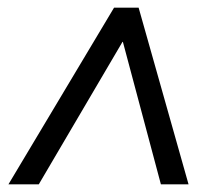

<svg xmlns="http://www.w3.org/2000/svg" viewBox="-20 -648 538 500"><path d="M2 -168 277 -628H341L471 -168H399L300 -539H299L81 -168Z"/></svg>

Font: Nunito Sans 7pt Condensed Medium
Style: Italic
Weight: 500
Width: 3
Italic angle: -9°
Designer: Vernon Adams
Foundry: Vernon Adams
Version: Version 3.101;gftools[0.9.27]